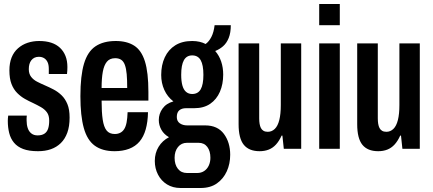

<svg xmlns="http://www.w3.org/2000/svg" viewBox="-20 -744 2164 960"><path d="M170 12Q125 12 96 1Q67 -10 50 -30.5Q33 -51 26 -79Q19 -107 19 -140Q19 -145 19.5 -152Q20 -159 21 -166H114Q113 -159 113 -153.5Q113 -148 113 -142Q113 -121 118.5 -104Q124 -87 136.5 -77Q149 -67 168 -67Q189 -67 202 -75.5Q215 -84 220.5 -100.5Q226 -117 226 -141Q226 -167 214.5 -182.5Q203 -198 184.5 -208.5Q166 -219 145 -229Q125 -238 104.5 -249.5Q84 -261 66 -279Q48 -297 37.5 -324Q27 -351 27 -392Q27 -429 38 -456.5Q49 -484 70 -502.5Q91 -521 118 -530Q145 -539 176 -539Q210 -539 236 -530.5Q262 -522 280 -505Q298 -488 307.5 -464Q317 -440 317 -409Q317 -401 316.5 -391.5Q316 -382 315 -374H224V-399Q224 -421 217.5 -434Q211 -447 200 -453.5Q189 -460 174 -460Q162 -460 152.5 -455.5Q143 -451 136.5 -442.5Q130 -434 127 -423Q124 -412 124 -398Q124 -375 135.5 -360Q147 -345 165.5 -335.5Q184 -326 205 -317Q226 -308 248 -296.5Q270 -285 288 -267.5Q306 -250 317 -223.5Q328 -197 328 -156Q328 -112 316.5 -80.5Q305 -49 284 -28.5Q263 -8 234.5 2Q206 12 170 12Z M553 12Q492 12 454 -15.5Q416 -43 399 -104Q382 -165 382 -263Q382 -365 400 -425.5Q418 -486 457.5 -512.5Q497 -539 559 -539Q614 -539 650.5 -516Q687 -493 704.5 -437.5Q722 -382 722 -284V-241H488Q488 -183 493.5 -146Q499 -109 513 -91.5Q527 -74 554 -74Q569 -74 581 -80Q593 -86 601 -98.5Q609 -111 613 -132Q617 -153 618 -183H720Q719 -134 708.5 -97Q698 -60 677.5 -36Q657 -12 625.5 0Q594 12 553 12ZM488 -304H616Q616 -345 613.5 -373Q611 -401 604.5 -419Q598 -437 586 -445Q574 -453 556 -453Q529 -453 514.5 -435.5Q500 -418 494 -385Q488 -352 488 -304Z M883 196Q844 196 815 178Q786 160 770 129Q754 98 754 61Q754 21 773 -10Q792 -41 825 -58Q800 -72 787 -95Q774 -118 774 -144Q774 -175 792.5 -201Q811 -227 847 -237Q817 -260 801.5 -294.5Q786 -329 786 -369Q786 -419 804 -457.5Q822 -496 856.5 -517.5Q891 -539 941 -539Q961 -539 978 -535Q995 -531 1008 -524Q1025 -536 1037 -559.5Q1049 -583 1053 -618H1134Q1134 -580 1123.5 -554Q1113 -528 1095 -512.5Q1077 -497 1056 -489Q1076 -466 1086 -436Q1096 -406 1096 -371Q1096 -323 1079.5 -285Q1063 -247 1031 -225Q999 -203 951 -203H910Q889 -203 876.5 -192.5Q864 -182 864 -159Q864 -138 879 -127.5Q894 -117 916 -117H1006Q1068 -117 1099.5 -74.5Q1131 -32 1131 30Q1131 75 1114 112.5Q1097 150 1064.5 173Q1032 196 983 196ZM915 121H966Q986 121 1001 111Q1016 101 1024 83.5Q1032 66 1032 45Q1032 11 1016.5 -9.5Q1001 -30 973 -30H915Q887 -30 870 -9Q853 12 853 45Q853 79 869.5 100Q886 121 915 121ZM941 -274Q970 -274 983.5 -297.5Q997 -321 997 -370Q997 -419 983.5 -443Q970 -467 941 -467Q913 -467 899.5 -443Q886 -419 886 -370Q886 -338 892 -316.5Q898 -295 910.5 -284.5Q923 -274 941 -274Z M1278 12Q1225 12 1199 -20Q1173 -52 1173 -123V-527H1276V-152Q1276 -137 1278 -125Q1280 -113 1284.5 -104Q1289 -95 1297.5 -90Q1306 -85 1319 -85Q1339 -85 1354 -99.5Q1369 -114 1376.5 -144Q1384 -174 1384 -219V-527H1486V0H1399L1392 -66H1388Q1376 -39 1360 -21.5Q1344 -4 1323.5 4Q1303 12 1278 12Z M1576 -618V-724H1679V-618ZM1576 0V-527H1679V0Z M1871 12Q1818 12 1792 -20Q1766 -52 1766 -123V-527H1869V-152Q1869 -137 1871 -125Q1873 -113 1877.5 -104Q1882 -95 1890.5 -90Q1899 -85 1912 -85Q1932 -85 1947 -99.5Q1962 -114 1969.5 -144Q1977 -174 1977 -219V-527H2079V0H1992L1985 -66H1981Q1969 -39 1953 -21.5Q1937 -4 1916.5 4Q1896 12 1871 12Z"/></svg>

Font: Archivo ExtraCondensed SemiBold
Style: Regular
Weight: 600
Width: 2
Designer: Hector Gatti
Foundry: Omnibus-Type
Version: Version 2.001